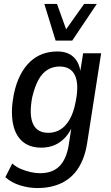

<svg xmlns="http://www.w3.org/2000/svg" viewBox="-20 -761 559 970"><path d="M169 189Q125 189 81.5 175.5Q38 162 7 134L42 65Q62 83 86.5 93Q111 103 135 108.5Q159 114 183 114Q245 114 280 79Q315 44 327 -27L343 -131H349Q334 -93 309.5 -66.5Q285 -40 254.5 -27.5Q224 -15 189 -15Q128 -15 91.5 -48Q55 -81 44.5 -142.5Q34 -204 50 -286Q62 -342 83 -382.5Q104 -423 132.5 -449.5Q161 -476 195.5 -488.5Q230 -501 269 -501Q324 -501 354 -470.5Q384 -440 388 -385H383L400 -492H491L420 -36Q408 38 375.5 88.5Q343 139 290.5 164Q238 189 169 189ZM224 -90Q257 -90 284 -106Q311 -122 331.5 -157Q352 -192 362 -246Q380 -334 359 -379.5Q338 -425 281 -425Q248 -425 221 -409Q194 -393 175 -359Q156 -325 143 -271Q126 -182 146.5 -136Q167 -90 224 -90ZM261 -556 204 -741H268L314 -613L405 -741H469L345 -556Z"/></svg>

Font: Nunito Sans 10pt Condensed SemiBold
Style: Italic
Weight: 600
Width: 3
Italic angle: -9°
Designer: Vernon Adams
Foundry: Vernon Adams
Version: Version 3.101;gftools[0.9.27]